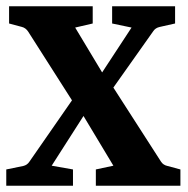

<svg xmlns="http://www.w3.org/2000/svg" viewBox="-24 -593 599 613"><path d="M282 0V-52L338 -64L225 -252H219L66 -492Q58 -504 46 -507L5 -518V-573H272V-518L216 -505L320 -332H326L490 -77Q497 -66 511 -63L552 -52V0ZM-4 0V-52L50 -63Q63 -66 70 -77L238 -319H274L396 -505L334 -518V-573H535V-518L486 -507Q472 -504 465 -493L303 -264H269L141 -64L209 -52V0Z"/></svg>

Font: Yrsa
Style: Bold
Weight: 700
Version: Version 2.004